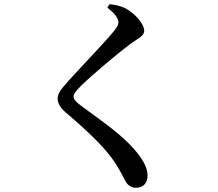

<svg xmlns="http://www.w3.org/2000/svg" viewBox="-20 -829 1040 916"><path d="M492 -793C526 -766 545 -743 545 -723C545 -710 539 -700 523 -680C481 -627 336 -479 284 -417C265 -395 255 -377 255 -358C255 -337 268 -314 293 -293C412 -192 487 -117 530 -51C557 -9 567 15 579 36C588 53 606 67 628 67C668 67 684 39 684 9C684 -23 668 -58 636 -98C566 -186 465 -251 366 -325C345 -341 331 -354 331 -368C331 -380 339 -392 367 -420C409 -462 533 -568 603 -620C643 -649 668 -657 668 -683C668 -714 625 -765 577 -790C555 -801 530 -806 503 -809Z"/></svg>

Font: Noto Serif HK SemiBold
Style: Regular
Weight: 600
Designer: Ryoko NISHIZUKA 西塚涼子 (kana & ideographs); Frank Grießhammer (Latin, Greek & Cyrillic); Wenlong ZHANG 张文龙 (bopomofo); San
Foundry: Adobe
Version: Version 2.001;hotconv 1.1.0;makeotfexe 2.6.0